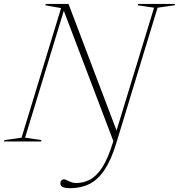

<svg xmlns="http://www.w3.org/2000/svg" viewBox="-60 -725 917 984"><path d="M543 -41 525.5 10 262 -683 273.5 -691 68.5 -19.5 152.5 -7 150.5 0H-39.5L-37 -7L50.5 -19.5L253 -683.5L172.5 -698L174.5 -705H291ZM536 8.5Q510 94 476.2 144.8Q442.5 195.5 399 217.5Q355.5 239.5 300 239.5Q272.5 239.5 261 233Q249.5 226.5 249.5 215Q249.5 205.5 254.8 199.8Q260 194 269 194Q273.5 194 279 197Q284.5 200 292.2 203.5Q300 207 309.5 210Q319 213 331.5 213Q367.5 213 401 195.5Q434.5 178 464 132.8Q493.5 87.5 518.5 5.5L729.5 -685.5L645.5 -698L648 -705H837.5L835.5 -698L747.5 -685.5Z"/></svg>

Font: Newsreader 60pt ExtraLight
Style: Italic
Weight: 250
Italic angle: -17°
Designer: Hugues Gentile
Foundry: Production Type
Version: Version 1.003